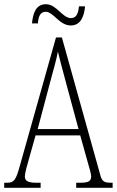

<svg xmlns="http://www.w3.org/2000/svg" viewBox="-21 -892 555 912"><path d="M315 -771C365 -771 379 -819 383 -862H354C351 -832 344 -806 316 -806C275 -806 248 -872 197 -872C146 -872 135 -822 131 -781H159C161 -811 169 -836 196 -836C233 -836 261 -771 315 -771ZM-1 0H172V-24H150C109 -24 97 -35 97 -54C97 -70 108 -107 115 -132L148 -249H360L397 -117C404 -93 412 -65 412 -55C412 -33 402 -24 361 -24H341V0H514V-24H506C473 -24 463 -31 455 -62L273 -714H245L74 -107C55 -37 46 -24 13 -24H-1ZM158 -279 218 -505C233 -561 248 -612 254 -647C262 -613 275 -564 295 -490L352 -279Z"/></svg>

Font: Noto Serif Lao ExtraCondensed ExtraLight
Style: Regular
Weight: 200
Width: 2
Designer: Monotype Design Team
Foundry: Monotype Imaging Inc.
Version: Version 2.003